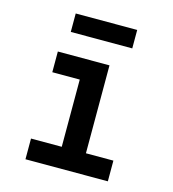

<svg xmlns="http://www.w3.org/2000/svg" viewBox="-108 -815 816 905"><g transform="rotate(15 300.0 -362.5)"><path d="M99 0V-101H249V-429H115V-530H367V-101H501V0ZM150 -635V-725H450V-635Z"/></g></svg>

Font: Iosevka Curly Slab Extended
Style: Bold
Weight: 700
Width: 7
Monospace: yes
Designer: Belleve Invis
Foundry: Belleve Invis
Version: Version 11.1.0; ttfautohint (v1.8.3)